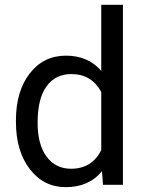

<svg xmlns="http://www.w3.org/2000/svg" viewBox="-20 -770 604 800"><path d="M46.4 -268.6Q46.4 -390.1 104 -464.1Q161.6 -538.1 254.9 -538.1Q347.7 -538.1 401.9 -474.6V-750H492.2V0H409.2L404.8 -56.6Q350.6 9.8 253.9 9.8Q162.1 9.8 104.2 -65.4Q46.4 -140.6 46.4 -261.7ZM136.7 -258.3Q136.7 -168.5 173.8 -117.7Q210.9 -66.9 276.4 -66.9Q362.3 -66.9 401.9 -144V-386.7Q361.3 -461.4 277.3 -461.4Q210.9 -461.4 173.8 -410.2Q136.7 -358.9 136.7 -258.3Z"/></svg>

Font: Roboto
Style: Regular
Weight: 400
Designer: Google
Version: Version 2.134; 2016; ttfautohint (v1.6)